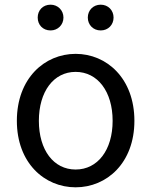

<svg xmlns="http://www.w3.org/2000/svg" viewBox="-20 -787 646 820"><path d="M303 13C436 13 554 -91 554 -271C554 -452 436 -557 303 -557C170 -557 52 -452 52 -271C52 -91 170 13 303 13ZM303 -63C209 -63 146 -146 146 -271C146 -396 209 -480 303 -480C397 -480 461 -396 461 -271C461 -146 397 -63 303 -63ZM196 -657C227 -657 251 -681 251 -712C251 -743 227 -767 196 -767C163 -767 141 -743 141 -712C141 -681 163 -657 196 -657ZM410 -657C442 -657 465 -681 465 -712C465 -743 442 -767 410 -767C378 -767 355 -743 355 -712C355 -681 378 -657 410 -657Z"/></svg>

Font: ChiuKong Gothic CL
Style: Regular
Weight: 400
Designer: Ryoko NISHIZUKA 西塚涼子 (kana, bopomofo & ideographs); Paul D. Hunt (Latin, Greek & Cyrillic); Sandoll Communications 산돌커뮤니
Foundry: Adobe
Version: Version 1.300